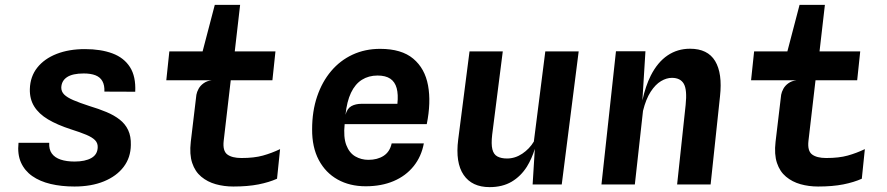

<svg xmlns="http://www.w3.org/2000/svg" viewBox="-20 -757 3640 788"><path d="M285.5 8.5Q232 8.5 187.8 -2Q143.5 -12.5 112.2 -34.5Q81 -56.5 66 -90.2Q51 -124 56 -171H182Q180.5 -143.5 192.8 -126.8Q205 -110 229 -102Q253 -94 286 -94Q329.5 -94 355 -108.5Q380.5 -123 381 -153Q381.5 -170 370 -181.8Q358.5 -193.5 334.2 -203.8Q310 -214 270.5 -226.5Q215 -244.5 177.2 -267Q139.5 -289.5 120.5 -320Q101.5 -350.5 102.5 -391.5Q104 -443 133 -479.5Q162 -516 212.5 -535.8Q263 -555.5 328.5 -555.5Q394 -555.5 441.5 -537.8Q489 -520 513.5 -481.5Q538 -443 535 -380.5L408.5 -381Q409.5 -407.5 400.2 -424Q391 -440.5 371.8 -448Q352.5 -455.5 323.5 -455.5Q278 -455.5 255.2 -440.5Q232.5 -425.5 231.5 -397.5Q231.5 -381 243.5 -369Q255.5 -357 281 -346Q306.5 -335 346.5 -322Q385 -310.5 416.8 -297.2Q448.5 -284 471.2 -266.2Q494 -248.5 506 -223Q518 -197.5 517 -162Q516.5 -110.5 487.5 -72.2Q458.5 -34 406.8 -12.8Q355 8.5 285.5 8.5Z M937.5 8.5Q899.5 8.5 865.5 -1Q831.5 -10.5 806 -31.8Q780.5 -53 768.8 -88.2Q757 -123.5 763 -175L786 -368Q788 -379.5 795 -392.5Q802 -405.5 815.5 -415.2Q829 -425 848.5 -427.5H662.5L675 -546H811.5L861.5 -737H965.5L943.5 -546H1110.5L1098 -427.5H927L898 -178.5Q893.5 -137.5 913 -123Q932.5 -108.5 971 -108.5Q1023 -108.5 1059 -118.5Q1095 -128.5 1129.5 -145L1117 -23.5Q1085 -9 1041 -0.2Q997 8.5 937.5 8.5Z M1481 7.5Q1415.5 7.5 1365.8 -20.2Q1316 -48 1288.2 -100.5Q1260.5 -153 1261 -226.5Q1261 -300.5 1281.5 -361Q1302 -421.5 1339 -465.2Q1376 -509 1427.2 -532.8Q1478.5 -556.5 1540 -556.5Q1628 -556.5 1676 -516.2Q1724 -476 1736.8 -406.2Q1749.5 -336.5 1731.5 -247.5H1394.5Q1389 -194 1401.2 -161.8Q1413.5 -129.5 1438 -115.2Q1462.5 -101 1492 -101Q1529 -101 1554.5 -117.5Q1580 -134 1587.5 -168.5H1719.5Q1709.5 -114.5 1677.5 -74.8Q1645.5 -35 1595.5 -13.8Q1545.5 7.5 1481 7.5ZM1398 -286Q1405 -312 1422.2 -321.5Q1439.5 -331 1464.5 -331H1611Q1615 -369.5 1608 -395.2Q1601 -421 1581.8 -434Q1562.5 -447 1529.5 -447Q1493 -447 1465.2 -429.5Q1437.5 -412 1420.5 -376.2Q1403.5 -340.5 1398 -286Z M1989.5 11Q1917 11 1882.8 -39.2Q1848.5 -89.5 1860.5 -184L1907 -546H2043.5L2000 -204.5Q1995.5 -165.5 2000.8 -144.2Q2006 -123 2021.5 -114.8Q2037 -106.5 2061 -106.5Q2094 -106.5 2123.5 -126.2Q2153 -146 2171 -176L2218 -546H2355L2285.5 0H2166L2175 -146Q2162.5 -105.5 2142.5 -73Q2117.5 -33.5 2079.8 -11.2Q2042 11 1989.5 11Z M2448.5 0 2508 -546.5H2629L2616.5 -345Q2629.5 -404.5 2651 -447Q2679 -502 2719.8 -529.5Q2760.5 -557 2812 -557Q2884.5 -557 2915 -506.5Q2945.5 -456 2935 -361.5L2896.5 0H2759L2794 -326.5Q2800.5 -388.5 2786.5 -413Q2772.5 -437.5 2737.5 -437.5Q2715.5 -437.5 2692.8 -424Q2670 -410.5 2650.5 -380.5Q2631 -350.5 2619 -302L2585.5 0Z M3337.5 8.5Q3299.5 8.5 3265.5 -1Q3231.5 -10.5 3206 -31.8Q3180.5 -53 3168.8 -88.2Q3157 -123.5 3163 -175L3186 -368Q3188 -379.5 3195 -392.5Q3202 -405.5 3215.5 -415.2Q3229 -425 3248.5 -427.5H3062.5L3075 -546H3211.5L3261.5 -737H3365.5L3343.5 -546H3510.5L3498 -427.5H3327L3298 -178.5Q3293.5 -137.5 3313 -123Q3332.5 -108.5 3371 -108.5Q3423 -108.5 3459 -118.5Q3495 -128.5 3529.5 -145L3517 -23.5Q3485 -9 3441 -0.2Q3397 8.5 3337.5 8.5Z"/></svg>

Font: Spline Sans Mono SemiBold
Style: Italic
Weight: 600
Italic angle: -4°
Monospace: yes
Version: Version 1.004